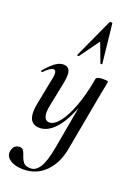

<svg xmlns="http://www.w3.org/2000/svg" viewBox="-185 -803 816 1155"><g transform="rotate(20 222.5 -225.5)"><path d="M10 205Q14 182 26.5 171.5Q39 161 55 161Q72 161 79.5 171Q87 181 94 203Q103 231 116 245.5Q129 260 161 260Q193 260 217.5 223.5Q242 187 259 94L329 -297L344 -380Q345 -386 356 -390Q367 -394 385 -394Q408 -394 414.5 -392.5Q421 -391 421 -388Q420 -383 418 -372Q416 -361 413 -346L406 -312L336 70Q319 166 262.5 223.5Q206 281 121 281Q67 281 35.5 259Q4 237 10 205ZM60 -66Q60 -89 66 -119L101 -297Q104 -314 104 -323Q104 -348 87 -348Q77 -348 63.5 -338.5Q50 -329 30 -309Q28 -307 27 -307Q24 -307 22 -310.5Q20 -314 22 -317Q57 -357 83 -376Q109 -395 135 -395Q179 -395 179 -342Q179 -325 174 -297L142 -138Q136 -111 136 -91Q136 -38 173 -38Q203 -38 235.5 -79Q268 -120 297 -197.5Q326 -275 344 -380L359 -375Q339 -258 304 -170Q269 -82 223.5 -34.5Q178 13 128 13Q60 13 60 -66ZM340 -477 294 -600 203 -474Q202 -473 199 -473Q196 -473 193.5 -474.5Q191 -476 192 -478L306 -727Q309 -732 317 -732Q325 -732 325 -727L352 -478Q352 -475 346.5 -474.5Q341 -474 340 -477Z"/></g></svg>

Font: Cormorant Infant SemiBold
Style: Italic
Weight: 600
Italic angle: -10°
Designer: Christian Thalmann (Catharsis Fonts)
Foundry: Catharsis Fonts
Version: Version 4.000